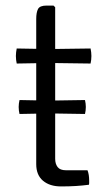

<svg xmlns="http://www.w3.org/2000/svg" viewBox="-20 -665 394 689"><path d="M285 -306Q286.5 -298.5 287.2 -293.5Q288 -288.5 288 -281Q288 -273.5 287.2 -268.2Q286.5 -263 285 -256L156 -258L50 -256Q48.5 -263 47.8 -268.2Q47 -273.5 47 -281Q47 -288.5 47.8 -293.5Q48.5 -298.5 50 -306L155 -304ZM110 -597Q110 -620.5 116.5 -632.8Q123 -645 147 -645H172L178 -639V-95Q178 -77 186.8 -65.5Q195.5 -54 217 -54H294Q300 -39 300 -16Q300 -12.5 300 -8.8Q300 -5 299 -2Q276 1 252.2 2.5Q228.5 4 199 4Q158.5 4 134.2 -16.5Q110 -37 110 -76ZM305 -491Q306.5 -483.5 307.2 -477.5Q308 -471.5 308 -464Q308 -456.5 307.2 -450.2Q306.5 -444 305 -437L156 -439L40 -437Q38.5 -444 37.8 -450.2Q37 -456.5 37 -464Q37 -471.5 37.8 -477.5Q38.5 -483.5 40 -491L155 -489Z"/></svg>

Font: Signika Negative Light Light
Style: Regular
Weight: 300
Version: Version 2.001